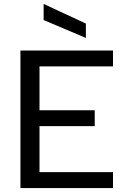

<svg xmlns="http://www.w3.org/2000/svg" viewBox="-20 -957 635 977"><path d="M84 0V-700H555V-619H181V-396H462V-315H181V-81H555V0ZM417 -764 202 -855V-937L417 -837Z"/></svg>

Font: Envelope Sans Variable
Style: Regular
Weight: 500
Designer: Andreas Rasmussen / Norman Anderson
Foundry: mail.de GmbH
Version: Version 1.150